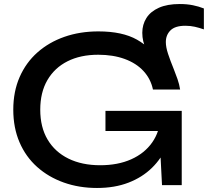

<svg xmlns="http://www.w3.org/2000/svg" viewBox="-20 -920 1033 954"><path d="M462 14Q373 14 297 -13Q221 -40 164.5 -90.5Q108 -141 77 -213Q46 -285 46 -375Q46 -465 77.5 -537Q109 -609 166 -659.5Q223 -710 300 -737Q377 -764 469 -764Q588 -764 660.5 -723Q733 -682 782 -605L749 -603Q725 -638 706 -676Q687 -714 687 -757Q687 -798 707.5 -830.5Q728 -863 769.5 -881.5Q811 -900 873 -900Q909 -900 938.5 -894Q968 -888 993 -878V-774Q970 -782 948 -787Q926 -792 901 -792Q850 -792 827 -769Q804 -746 804 -711Q804 -686 815 -652.5Q826 -619 844 -575Q853 -553 862 -527Q871 -501 875 -475H740Q729 -528 693 -567Q657 -606 599.5 -627Q542 -648 468 -648Q380 -648 315.5 -615.5Q251 -583 215.5 -522Q180 -461 180 -375Q180 -288 216.5 -226.5Q253 -165 320 -132Q387 -99 478 -99Q566 -99 632 -128.5Q698 -158 736 -212Q774 -266 777 -337L836 -326Q835 -256 809 -194.5Q783 -133 735 -86Q687 -39 618.5 -12.5Q550 14 462 14ZM504 -269V-369H883V0H785L769 -311L800 -269Z"/></svg>

Font: Unbounded
Style: Regular
Weight: 400
Designer: Luke Prowse, Jean-Baptiste Morizot, Fátima Lázaro, Florian Runge
Foundry: NaN
Version: Version 1.701;gftools[0.9.28.dev5+ged2979d]